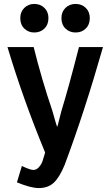

<svg xmlns="http://www.w3.org/2000/svg" viewBox="-20 -775 563 975"><path d="M503 -536Q408 -203 308 63Q283 124 254 152Q225 180 177 180Q136 180 66 151L91 68Q134 88 149 88Q165 88 177.5 74Q190 60 195.5 44.5Q201 29 207 7Q208 2 209 -1Q98 -269 18 -536H151Q191 -374 246 -212Q267 -137 270 -131Q272 -133 275 -145.5Q278 -158 283.5 -179Q289 -200 292 -212Q329 -332 381 -536ZM226 -683Q226 -650 205.5 -630Q185 -610 154 -610Q124 -610 103.5 -630Q83 -650 83 -683Q83 -715 103.5 -735Q124 -755 154 -755Q185 -755 205.5 -735Q226 -715 226 -683ZM436 -683Q436 -650 415.5 -630Q395 -610 364 -610Q333 -610 312.5 -630Q292 -650 292 -683Q292 -715 312.5 -735Q333 -755 364 -755Q395 -755 415.5 -735Q436 -715 436 -683Z"/></svg>

Font: Repo
Style: DemiBold
Weight: 600
Designer: Stefan Peev
Foundry: Context Ltd
Version: Version 001.000